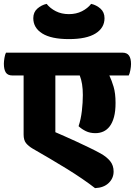

<svg xmlns="http://www.w3.org/2000/svg" viewBox="-65 -892 697 992"><path d="M291 -819Q329 -819 358.5 -834Q388 -849 406 -872Q433 -866 454 -847.5Q475 -829 475 -798Q475 -748 428.5 -719Q382 -690 291 -690Q200 -690 153.5 -719Q107 -748 107 -798Q107 -829 128 -847.5Q149 -866 176 -872Q194 -849 223.5 -834Q253 -819 291 -819ZM500 -502Q512 -477 522 -443.5Q532 -410 532 -360Q532 -317 524 -287.5Q516 -258 502 -239.5Q488 -221 469 -212.5Q450 -204 428 -204Q400 -204 378.5 -214.5Q357 -225 341 -240Q353 -276 358 -319Q363 -362 363 -401Q363 -432 359 -457Q355 -482 347 -502H221V-209Q239 -201 268 -188.5Q297 -176 329 -161Q361 -146 394.5 -130Q428 -114 455 -99Q487 -81 504.5 -59Q522 -37 522 -6Q522 29 496.5 53.5Q471 78 426 80Q398 58 360 32Q322 6 279 -20.5Q236 -47 191 -73.5Q146 -100 104 -124Q82 -137 69.5 -152.5Q57 -168 57 -197V-502H0Q-25 -502 -35 -517.5Q-45 -533 -45 -563Q-45 -575 -42 -593Q-39 -611 -34 -620H567Q591 -620 601.5 -605Q612 -590 612 -561Q612 -548 608.5 -529.5Q605 -511 600 -502Z"/></svg>

Font: Baloo 2 ExtraBold
Style: Regular
Weight: 800
Designer: Sarang Kulkarni and Ek Type
Foundry: Ek Type
Version: Version 1.640;hotconv 1.0.111;makeotfexe 2.5.65597; ttfautoh